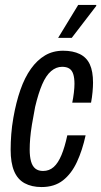

<svg xmlns="http://www.w3.org/2000/svg" viewBox="-20 -744 409 776"><path d="M148 12Q108 12 79.5 -3.5Q51 -19 37 -52.5Q23 -86 23 -139Q23 -169 25.5 -201.5Q28 -234 34 -268Q45 -331 62.5 -381Q80 -431 105 -466Q130 -501 162 -520Q194 -539 235 -539Q275 -539 302.5 -525.5Q330 -512 343 -484Q356 -456 356 -410Q356 -394 354 -372Q352 -350 348 -329H272Q276 -348 278.5 -369Q281 -390 281 -405Q281 -429 276 -444.5Q271 -460 260 -467Q249 -474 231 -474Q207 -474 186.5 -456.5Q166 -439 150.5 -403Q135 -367 122 -312Q114 -271 109 -240Q104 -209 102 -185Q100 -161 100 -139Q100 -111 105.5 -91.5Q111 -72 123 -62.5Q135 -53 154 -53Q179 -53 197 -69Q215 -85 228.5 -117.5Q242 -150 252 -197H326Q313 -137 291 -89.5Q269 -42 234.5 -15Q200 12 148 12ZM215 -591 296 -724H369V-720L270 -591Z"/></svg>

Font: Archivo ExtraCondensed
Style: Italic
Weight: 400
Width: 2
Italic angle: -10°
Designer: Hector Gatti
Foundry: Omnibus-Type
Version: Version 2.001